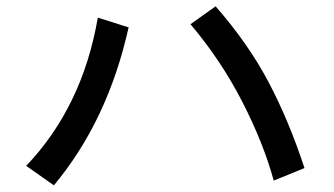

<svg xmlns="http://www.w3.org/2000/svg" viewBox="-20 -629 1040 597"><path d="M61.5 -113.3Q236.3 -296.9 284.2 -574.2L379.9 -543.9Q315.4 -253.9 147.5 -52.7ZM572.3 -553.7 650.4 -609.4Q752 -493.2 814.9 -374Q877.9 -254.9 926.8 -106.4L831.1 -67.4Q799.8 -182.6 733.9 -311.5Q668 -440.4 572.3 -553.7Z"/></svg>

Font: Gothic A1 SemiBold
Style: Regular
Weight: 600
Version: Version 2.50